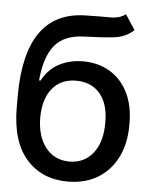

<svg xmlns="http://www.w3.org/2000/svg" viewBox="-54 -793 661 849"><g transform="rotate(5 277.0 -369.0)"><path d="M470.7 -748.5 514.6 -681.6Q478.5 -647.9 425.8 -642.1Q373 -636.2 294.9 -633.8Q206.5 -631.3 164.3 -579.3Q122.1 -527.3 113.3 -423.3H120.1Q146.5 -474.1 194.1 -499.3Q241.7 -524.4 300.8 -524.4Q366.2 -524.4 418 -494.4Q469.7 -464.4 499.3 -406.2Q528.8 -348.1 528.3 -264.6Q528.8 -179.7 497.8 -117.9Q466.8 -56.2 410.6 -22.5Q354.5 11.2 278.3 11.2Q163.6 11.2 94.7 -66.7Q25.9 -144.5 25.4 -295.4V-348.6Q26.4 -722.2 292.5 -727.5Q356.9 -729 400.9 -728.5Q444.8 -728 470.7 -748.5ZM278.3 -77.6Q344.7 -78.1 383.3 -127.9Q421.9 -177.7 421.4 -262.7Q421.9 -345.7 383.3 -391.1Q344.7 -436.5 276.9 -436.5Q210.9 -436.5 172.6 -391.1Q134.3 -345.7 132.8 -262.7Q132.8 -178.7 171.6 -128.4Q210.4 -78.1 278.3 -77.6Z"/></g></svg>

Font: Inter Tight Medium
Style: Regular
Weight: 500
Designer: Rasmus Andersson
Foundry: rsms
Version: Version 3.004; ttfautohint (v1.8.4.7-5d5b)